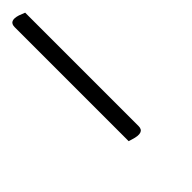

<svg xmlns="http://www.w3.org/2000/svg" viewBox="9 -147 543 543"><g transform="rotate(45 281.0 125.0)"><path d="M-28 100H426Q452 100 439 140Q438 142 437.5 145Q437 148 436 150H-20Q-45 150 -35 118Q-32 110 -28 100Z"/></g></svg>

Font: Recursive Mn Csl St Lt
Style: Italic
Weight: 300
Italic angle: -15°
Monospace: yes
Version: Version 1.079;hotconv 1.0.112;makeotfexe 2.5.65598; ttfautoh